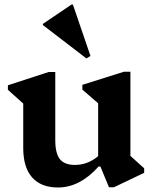

<svg xmlns="http://www.w3.org/2000/svg" viewBox="-20 -817 675 851"><path d="M237 14Q162 14 122.5 -30.5Q83 -75 83 -161V-358L15 -419V-439L196 -498H225V-196Q225 -137 245.5 -111.5Q266 -86 312 -86Q369 -86 415 -125V-359L345 -420V-441L529 -499H558V-126L619 -71V-51L485 13H463L425 -79H417Q334 14 237 14ZM363 -558 170 -706V-711L297 -797H303L381 -569Z"/></svg>

Font: Platypi SemiBold
Style: Regular
Weight: 600
Designer: David Sargent
Foundry: Bolt Cutter Type
Version: Version 1.200; ttfautohint (v1.8.4.7-5d5b)